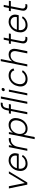

<svg xmlns="http://www.w3.org/2000/svg" viewBox="2105 -2866 961 5211"><g transform="rotate(-90 2585.5 -260.5)"><path d="M137 -500 223 -67 481 -500H541L238 0H180L76 -500Z M742 7Q672 7 625 -26.5Q578 -60 560 -119Q542 -178 557 -255Q571 -328 613 -385Q655 -442 714.5 -474.5Q774 -507 842 -507Q909 -507 955.5 -477.5Q1002 -448 1021.5 -396.5Q1041 -345 1026 -279Q1024 -269 1021.5 -257.5Q1019 -246 1015 -233H614Q605 -178 619.5 -136Q634 -94 668 -70.5Q702 -47 751 -47Q813 -47 862.5 -72.5Q912 -98 941 -145L986 -125Q946 -61 882 -27Q818 7 742 7ZM965 -283Q976 -333 962.5 -371Q949 -409 915 -431Q881 -453 830 -453Q784 -453 742 -431Q700 -409 669 -370.5Q638 -332 625 -283Z M1198 -500H1251L1237 -411Q1260 -442 1293.5 -465Q1327 -488 1366.5 -498Q1406 -508 1447 -500L1436 -443Q1395 -452 1358.5 -442.5Q1322 -433 1291.5 -409Q1261 -385 1239.5 -349Q1218 -313 1209 -267L1155 0H1098Z M1529 -116 1534 -118 1471 200H1414L1553 -500H1606L1588 -390Q1609 -423 1640 -449Q1671 -475 1712 -491Q1753 -507 1802 -507Q1869 -507 1914.5 -475.5Q1960 -444 1978 -386.5Q1996 -329 1980 -250Q1965 -172 1925 -114.5Q1885 -57 1827 -25Q1769 7 1699 7Q1624 7 1581.5 -28.5Q1539 -64 1529 -116ZM1919 -250Q1938 -344 1900.5 -399Q1863 -454 1781 -454Q1728 -454 1682.5 -429Q1637 -404 1605 -358.5Q1573 -313 1560 -250Q1549 -188 1562.5 -142Q1576 -96 1611.5 -71Q1647 -46 1699 -46Q1754 -46 1799.5 -71Q1845 -96 1876 -142Q1907 -188 1919 -250Z M2201 -562Q2217 -642 2264.5 -685Q2312 -728 2408 -720L2398 -668Q2332 -673 2301 -645.5Q2270 -618 2259 -562L2246 -500H2367L2356 -446H2235L2147 0H2090L2178 -446H2103L2113 -500H2189Z M2515 -717H2573L2430 0H2373Z M2702 -500H2759L2659 0H2603ZM2753 -612Q2735 -612 2725 -624Q2715 -636 2718 -654Q2723 -673 2737.5 -685Q2752 -697 2770 -697Q2788 -697 2797.5 -685Q2807 -673 2803 -654Q2800 -636 2785.5 -624Q2771 -612 2753 -612Z M3042 7Q2969 7 2921 -25Q2873 -57 2854 -114.5Q2835 -172 2851 -248Q2866 -325 2908 -383.5Q2950 -442 3011 -474.5Q3072 -507 3144 -507Q3220 -507 3270.5 -471Q3321 -435 3333 -372L3277 -354Q3269 -400 3231 -426.5Q3193 -453 3136 -453Q3080 -453 3034 -428Q2988 -403 2956 -357Q2924 -311 2912 -249Q2894 -157 2932.5 -102Q2971 -47 3054 -47Q3110 -47 3158 -72.5Q3206 -98 3237 -144L3285 -126Q3246 -63 3181.5 -28Q3117 7 3042 7Z M3531 -720H3588L3527 -411Q3559 -458 3607.5 -482.5Q3656 -507 3713 -507Q3768 -507 3806 -482.5Q3844 -458 3859 -409Q3874 -360 3859 -284L3802 0H3742L3797 -279Q3814 -364 3786.5 -409Q3759 -454 3689 -454Q3618 -454 3567 -405Q3516 -356 3497 -261L3445 0H3388Z M4086 -500 4114 -640H4171L4143 -500H4283L4273 -447H4132L4074 -152Q4065 -108 4080.5 -84Q4096 -60 4127 -53.5Q4158 -47 4194 -53L4184 -4Q4146 5 4111.5 1Q4077 -3 4052 -21.5Q4027 -40 4017 -72Q4007 -104 4017 -152L4075 -447H3998L4008 -500Z M4504 7Q4434 7 4387 -26.5Q4340 -60 4322 -119Q4304 -178 4319 -255Q4333 -328 4375 -385Q4417 -442 4476.5 -474.5Q4536 -507 4604 -507Q4671 -507 4717.5 -477.5Q4764 -448 4783.5 -396.5Q4803 -345 4788 -279Q4786 -269 4783.5 -257.5Q4781 -246 4777 -233H4376Q4367 -178 4381.5 -136Q4396 -94 4430 -70.5Q4464 -47 4513 -47Q4575 -47 4624.5 -72.5Q4674 -98 4703 -145L4748 -125Q4708 -61 4644 -27Q4580 7 4504 7ZM4727 -283Q4738 -333 4724.5 -371Q4711 -409 4677 -431Q4643 -453 4592 -453Q4546 -453 4504 -431Q4462 -409 4431 -370.5Q4400 -332 4387 -283Z M4974 -500 5002 -640H5059L5031 -500H5171L5161 -447H5020L4962 -152Q4953 -108 4968.5 -84Q4984 -60 5015 -53.5Q5046 -47 5082 -53L5072 -4Q5034 5 4999.5 1Q4965 -3 4940 -21.5Q4915 -40 4905 -72Q4895 -104 4905 -152L4963 -447H4886L4896 -500Z"/></g></svg>

Font: Albert Sans Light
Style: Italic
Weight: 300
Italic angle: -11.25°
Designer: Andreas Rasmussen
Foundry: a.Foundry
Version: Version 1.025